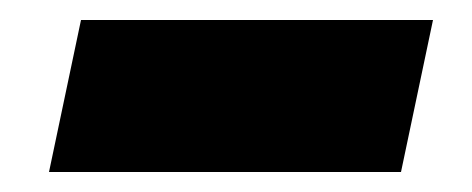

<svg xmlns="http://www.w3.org/2000/svg" viewBox="-20 -388 472 192"><path d="M29 -216 61 -368H413L381 -216Z"/></svg>

Font: Geist Black
Style: Italic
Weight: 900
Italic angle: -12°
Designer: Basement.studio, Andrés Briganti, Mateo Zaragoza
Foundry: Basement.studio, Vercel, Andrés Briganti, Guido Ferreyra, Mateo Zaragoza
Version: Version 1.500; ttfautohint (v1.8.4.7-5d5b)